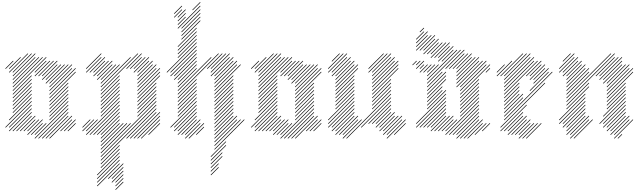

<svg xmlns="http://www.w3.org/2000/svg" viewBox="-20 -1310 6219 1870"><path d="M107.1 -31.4 290 -214.3 285.7 -218.6 102.9 -35.7ZM71.4 -31.4 290 -250 285.7 -254.3 67.1 -35.7ZM71.4 -67.1 290 -285.7 285.7 -290 67.1 -71.4ZM35.7 -67.1 290 -321.4 285.7 -325.7 31.4 -71.4ZM71.4 -138.6 290 -357.1 285.7 -361.4 67.1 -142.9ZM107.1 -245.7 290 -428.6 285.7 -432.9 102.9 -250ZM107.1 -281.4 290 -464.3 285.7 -468.6 102.9 -285.7ZM107.1 -317.1 290 -500 285.7 -504.3 102.9 -321.4ZM107.1 -352.9 290 -535.7 285.7 -540 102.9 -357.1ZM107.1 -388.6 290 -571.4 285.7 -575.7 102.9 -392.9ZM107.1 -424.3 432.9 -750 428.6 -754.3 102.9 -428.6ZM107.1 -460 397.1 -750 392.9 -754.3 102.9 -464.3ZM107.1 -495.7 361.4 -750 357.1 -754.3 102.9 -500ZM107.1 -531.4 325.7 -750 321.4 -754.3 102.9 -535.7ZM107.1 -567.1 325.7 -785.7 321.4 -790 102.9 -571.4ZM107.1 -210 290 -392.9 285.7 -397.1 102.9 -214.3ZM142.9 -31.4 290 -178.6 285.7 -182.9 138.6 -35.7ZM178.6 -31.4 325.7 -178.6 321.4 -182.9 174.3 -35.7ZM214.3 -31.4 325.7 -142.9 321.4 -147.1 210 -35.7ZM250 4.3 397.1 -142.9 392.9 -147.1 245.7 0ZM250 -31.4 361.4 -142.9 357.1 -147.1 245.7 -35.7ZM285.7 4.3 397.1 -107.1 392.9 -111.4 281.4 0ZM321.4 4.3 432.9 -107.1 428.6 -111.4 317.1 0ZM321.4 40 647.1 -285.7 642.9 -290 317.1 35.7ZM357.1 40 647.1 -250 642.9 -254.3 352.9 35.7ZM392.9 40 647.1 -214.3 642.9 -218.6 388.6 35.7ZM428.6 40 647.1 -178.6 642.9 -182.9 424.3 35.7ZM464.3 40 682.9 -178.6 678.6 -182.9 460 35.7ZM464.3 -138.6 647.1 -321.4 642.9 -325.7 460 -142.9ZM464.3 -174.3 647.1 -357.1 642.9 -361.4 460 -178.6ZM464.3 -210 647.1 -392.9 642.9 -397.1 460 -214.3ZM464.3 -245.7 647.1 -428.6 642.9 -432.9 460 -250ZM464.3 -281.4 647.1 -464.3 642.9 -468.6 460 -285.7ZM464.3 -317.1 647.1 -500 642.9 -504.3 460 -321.4ZM464.3 -352.9 718.6 -607.1 714.3 -611.4 460 -357.1ZM464.3 -388.6 718.6 -642.9 714.3 -647.1 460 -392.9ZM464.3 -424.3 682.9 -642.9 678.6 -647.1 460 -428.6ZM464.3 -460 682.9 -678.6 678.6 -682.9 460 -464.3ZM464.3 -495.7 647.1 -678.6 642.9 -682.9 460 -500ZM428.6 -495.7 611.4 -678.6 607.1 -682.9 424.3 -500ZM428.6 -531.4 575.7 -678.6 571.4 -682.9 424.3 -535.7ZM392.9 -531.4 540 -678.6 535.7 -682.9 388.6 -535.7ZM571.4 -31.4 682.9 -142.9 678.6 -147.1 567.1 -35.7ZM607.1 -31.4 718.6 -142.9 714.3 -147.1 602.9 -35.7ZM642.9 -31.4 718.6 -107.1 714.3 -111.4 638.6 -35.7ZM107.1 -602.9 290 -785.7 285.7 -790 102.9 -607.1ZM71.4 -602.9 254.3 -785.7 250 -790 67.1 -607.1ZM71.4 -638.6 182.9 -750 178.6 -754.3 67.1 -642.9ZM35.7 -638.6 111.4 -714.3 107.1 -718.6 31.4 -642.9ZM321.4 -602.9 432.9 -714.3 428.6 -718.6 317.1 -607.1ZM321.4 -567.1 468.6 -714.3 464.3 -718.6 317.1 -571.4ZM357.1 -567.1 504.3 -714.3 500 -718.6 352.9 -571.4ZM392.9 -567.1 540 -714.3 535.7 -718.6 388.6 -571.4Z M964.3 254.3 1504.3 -285.7 1500 -290 960 250ZM964.3 218.6 1504.3 -321.4 1500 -325.7 960 214.3ZM1321.4 -174.3 1504.3 -357.1 1500 -361.4 1317.1 -178.6ZM1321.4 -210 1504.3 -392.9 1500 -397.1 1317.1 -214.3ZM1321.4 -245.7 1504.3 -428.6 1500 -432.9 1317.1 -250ZM1321.4 -281.4 1504.3 -464.3 1500 -468.6 1317.1 -285.7ZM1321.4 -317.1 1504.3 -500 1500 -504.3 1317.1 -321.4ZM1321.4 -352.9 1540 -571.4 1535.7 -575.7 1317.1 -357.1ZM1321.4 -388.6 1540 -607.1 1535.7 -611.4 1317.1 -392.9ZM1321.4 -424.3 1540 -642.9 1535.7 -647.1 1317.1 -428.6ZM1321.4 -460 1504.3 -642.9 1500 -647.1 1317.1 -464.3ZM1321.4 -495.7 1504.3 -678.6 1500 -682.9 1317.1 -500ZM1321.4 -531.4 1468.6 -678.6 1464.3 -682.9 1317.1 -535.7ZM1321.4 -567.1 1468.6 -714.3 1464.3 -718.6 1317.1 -571.4ZM1321.4 -602.9 1432.9 -714.3 1428.6 -718.6 1317.1 -607.1ZM1285.7 -602.9 1432.9 -750 1428.6 -754.3 1281.4 -607.1ZM1285.7 -638.6 1397.1 -750 1392.9 -754.3 1281.4 -642.9ZM1214.3 40 1504.3 -250 1500 -254.3 1210 35.7ZM1250 40 1504.3 -214.3 1500 -218.6 1245.7 35.7ZM1285.7 40 1540 -214.3 1535.7 -218.6 1281.4 35.7ZM1321.4 40 1540 -178.6 1535.7 -182.9 1317.1 35.7ZM1357.1 40 1540 -142.9 1535.7 -147.1 1352.9 35.7ZM1428.6 4.3 1540 -107.1 1535.7 -111.4 1424.3 0ZM1250 -638.6 1361.4 -750 1357.1 -754.3 1245.7 -642.9ZM1214.3 -638.6 1361.4 -785.7 1357.1 -790 1210 -642.9ZM964.3 -424.3 1325.7 -785.7 1321.4 -790 960 -428.6ZM964.3 -460 1254.3 -750 1250 -754.3 960 -464.3ZM964.3 -495.7 1147.1 -678.6 1142.9 -682.9 960 -500ZM964.3 -531.4 1111.4 -678.6 1107.1 -682.9 960 -535.7ZM928.6 -531.4 1075.7 -678.6 1071.4 -682.9 924.3 -535.7ZM892.9 -567.1 1040 -714.3 1035.7 -718.6 888.6 -571.4ZM892.9 -602.9 1004.3 -714.3 1000 -718.6 888.6 -607.1ZM857.1 -602.9 1004.3 -750 1000 -754.3 852.9 -607.1ZM821.4 -602.9 968.6 -750 964.3 -754.3 817.1 -607.1ZM821.4 -638.6 968.6 -785.7 964.3 -790 817.1 -642.9ZM928.6 -567.1 1075.7 -714.3 1071.4 -718.6 924.3 -571.4ZM964.3 -388.6 1147.1 -571.4 1142.9 -575.7 960 -392.9ZM964.3 -352.9 1147.1 -535.7 1142.9 -540 960 -357.1ZM964.3 -317.1 1147.1 -500 1142.9 -504.3 960 -321.4ZM964.3 -281.4 1147.1 -464.3 1142.9 -468.6 960 -285.7ZM964.3 -245.7 1147.1 -428.6 1142.9 -432.9 960 -250ZM964.3 -210 1147.1 -392.9 1142.9 -397.1 960 -214.3ZM964.3 -174.3 1147.1 -357.1 1142.9 -361.4 960 -178.6ZM821.4 4.3 1147.1 -321.4 1142.9 -325.7 817.1 0ZM857.1 4.3 1147.1 -285.7 1142.9 -290 852.9 0ZM892.9 4.3 1147.1 -250 1142.9 -254.3 888.6 0ZM928.6 4.3 1147.1 -214.3 1142.9 -218.6 924.3 0ZM964.3 4.3 1147.1 -178.6 1142.9 -182.9 960 0ZM964.3 40 1147.1 -142.9 1142.9 -147.1 960 35.7ZM964.3 111.4 1182.9 -107.1 1178.6 -111.4 960 107.1ZM964.3 147.1 1218.6 -107.1 1214.3 -111.4 960 142.9ZM964.3 182.9 1254.3 -107.1 1250 -111.4 960 178.6ZM785.7 -67.1 861.4 -142.9 857.1 -147.1 781.4 -71.4ZM785.7 -31.4 897.1 -142.9 892.9 -147.1 781.4 -35.7ZM821.4 -31.4 932.9 -142.9 928.6 -147.1 817.1 -35.7ZM964.3 75.7 1147.1 -107.1 1142.9 -111.4 960 71.4ZM964.3 290 1147.1 107.1 1142.9 102.9 960 285.7ZM928.6 397.1 1147.1 178.6 1142.9 174.3 924.3 392.9ZM964.3 325.7 1147.1 142.9 1142.9 138.6 960 321.4ZM928.6 432.9 1147.1 214.3 1142.9 210 924.3 428.6ZM928.6 468.6 1147.1 250 1142.9 245.7 924.3 464.3ZM928.6 504.3 1147.1 285.7 1142.9 281.4 924.3 500ZM1035.7 432.9 1182.9 285.7 1178.6 281.4 1031.4 428.6ZM1071.4 432.9 1182.9 321.4 1178.6 317.1 1067.1 428.6ZM1071.4 468.6 1182.9 357.1 1178.6 352.9 1067.1 464.3ZM1107.1 468.6 1182.9 392.9 1178.6 388.6 1102.9 464.3ZM1107.1 504.3 1182.9 428.6 1178.6 424.3 1102.9 500ZM1107.1 540 1182.9 464.3 1178.6 460 1102.9 535.7Z M1821.4 40 1968.6 -107.1 1964.3 -111.4 1817.1 35.7ZM1785.7 40 1932.9 -107.1 1928.6 -111.4 1781.4 35.7ZM1714.3 4.3 1897.1 -178.6 1892.9 -182.9 1710 0ZM1750 4.3 1897.1 -142.9 1892.9 -147.1 1745.7 0ZM1785.7 4.3 1932.9 -142.9 1928.6 -147.1 1781.4 0ZM1892.9 4.3 1968.6 -71.4 1964.3 -75.7 1888.6 0ZM1714.3 -31.4 1897.1 -214.3 1892.9 -218.6 1710 -35.7ZM1678.6 -31.4 1897.1 -250 1892.9 -254.3 1674.3 -35.7ZM1642.9 -67.1 1897.1 -321.4 1892.9 -325.7 1638.6 -71.4ZM1678.6 -67.1 1897.1 -285.7 1892.9 -290 1674.3 -71.4ZM1714.3 -174.3 1897.1 -357.1 1892.9 -361.4 1710 -178.6ZM1714.3 -210 1897.1 -392.9 1892.9 -397.1 1710 -214.3ZM1714.3 -245.7 1897.1 -428.6 1892.9 -432.9 1710 -250ZM1714.3 -281.4 1897.1 -464.3 1892.9 -468.6 1710 -285.7ZM1714.3 -317.1 1897.1 -500 1892.9 -504.3 1710 -321.4ZM1714.3 -352.9 1897.1 -535.7 1892.9 -540 1710 -357.1ZM1714.3 -388.6 2111.4 -785.7 2107.1 -790 1710 -392.9ZM1714.3 -424.3 2040 -750 2035.7 -754.3 1710 -428.6ZM1714.3 -460 1897.1 -642.9 1892.9 -647.1 1710 -464.3ZM1714.3 -495.7 1897.1 -678.6 1892.9 -682.9 1710 -500ZM1714.3 -531.4 1897.1 -714.3 1892.9 -718.6 1710 -535.7ZM1678.6 -531.4 1897.1 -750 1892.9 -754.3 1674.3 -535.7ZM1678.6 -567.1 1897.1 -785.7 1892.9 -790 1674.3 -571.4ZM1642.9 -567.1 1897.1 -821.4 1892.9 -825.7 1638.6 -571.4ZM1642.9 -602.9 1897.1 -857.1 1892.9 -861.4 1638.6 -607.1ZM1607.1 -602.9 1897.1 -892.9 1892.9 -897.1 1602.9 -607.1ZM1714.3 -745.7 1897.1 -928.6 1892.9 -932.9 1710 -750ZM1714.3 -781.4 1897.1 -964.3 1892.9 -968.6 1710 -785.7ZM1714.3 -817.1 1897.1 -1000 1892.9 -1004.3 1710 -821.4ZM1714.3 -852.9 1897.1 -1035.7 1892.9 -1040 1710 -857.1ZM1750 -924.3 1932.9 -1107.1 1928.6 -1111.4 1745.7 -928.6ZM1750 -960 1932.9 -1142.9 1928.6 -1147.1 1745.7 -964.3ZM1750 -1031.4 1932.9 -1214.3 1928.6 -1218.6 1745.7 -1035.7ZM1714.3 -1031.4 1932.9 -1250 1928.6 -1254.3 1710 -1035.7ZM1714.3 -1067.1 1790 -1142.9 1785.7 -1147.1 1710 -1071.4ZM1714.3 -1102.9 1790 -1178.6 1785.7 -1182.9 1710 -1107.1ZM1750 -995.7 1932.9 -1178.6 1928.6 -1182.9 1745.7 -1000ZM2000 -638.6 2147.1 -785.7 2142.9 -790 1995.7 -642.9ZM2035.7 -638.6 2182.9 -785.7 2178.6 -790 2031.4 -642.9ZM2035.7 -602.9 2218.6 -785.7 2214.3 -790 2031.4 -607.1ZM2035.7 -567.1 2218.6 -750 2214.3 -754.3 2031.4 -571.4ZM2071.4 -567.1 2254.3 -750 2250 -754.3 2067.1 -571.4ZM2071.4 -531.4 2254.3 -714.3 2250 -718.6 2067.1 -535.7ZM2071.4 -495.7 2290 -714.3 2285.7 -718.6 2067.1 -500ZM2071.4 -460 2290 -678.6 2285.7 -682.9 2067.1 -464.3ZM2071.4 -424.3 2325.7 -678.6 2321.4 -682.9 2067.1 -428.6ZM2071.4 -388.6 2254.3 -571.4 2250 -575.7 2067.1 -392.9ZM2071.4 -352.9 2254.3 -535.7 2250 -540 2067.1 -357.1ZM2071.4 -317.1 2254.3 -500 2250 -504.3 2067.1 -321.4ZM2071.4 -281.4 2254.3 -464.3 2250 -468.6 2067.1 -285.7ZM2071.4 -245.7 2254.3 -428.6 2250 -432.9 2067.1 -250ZM2071.4 -210 2254.3 -392.9 2250 -397.1 2067.1 -214.3ZM2071.4 -174.3 2254.3 -357.1 2250 -361.4 2067.1 -178.6ZM2071.4 -138.6 2254.3 -321.4 2250 -325.7 2067.1 -142.9ZM1714.3 -1138.6 1790 -1214.3 1785.7 -1218.6 1710 -1142.9ZM1678.6 -1138.6 1754.3 -1214.3 1750 -1218.6 1674.3 -1142.9ZM1678.6 -1174.3 1754.3 -1250 1750 -1254.3 1674.3 -1178.6ZM1857.1 -1210 1932.9 -1285.7 1928.6 -1290 1852.9 -1214.3ZM2071.4 -102.9 2254.3 -285.7 2250 -290 2067.1 -107.1ZM2071.4 -67.1 2254.3 -250 2250 -254.3 2067.1 -71.4ZM2071.4 -31.4 2254.3 -214.3 2250 -218.6 2067.1 -35.7ZM2071.4 4.3 2254.3 -178.6 2250 -182.9 2067.1 0ZM2071.4 40 2290 -178.6 2285.7 -182.9 2067.1 35.7ZM2071.4 75.7 2290 -142.9 2285.7 -147.1 2067.1 71.4ZM2071.4 111.4 2325.7 -142.9 2321.4 -147.1 2067.1 107.1ZM2071.4 147.1 2361.4 -142.9 2357.1 -147.1 2067.1 142.9ZM2035.7 218.6 2182.9 71.4 2178.6 67.1 2031.4 214.3ZM2035.7 254.3 2182.9 107.1 2178.6 102.9 2031.4 250ZM2035.7 325.7 2147.1 214.3 2142.9 210 2031.4 321.4ZM2035.7 361.4 2111.4 285.7 2107.1 281.4 2031.4 357.1ZM2035.7 397.1 2111.4 321.4 2107.1 317.1 2031.4 392.9ZM2035.7 290 2147.1 178.6 2142.9 174.3 2031.4 285.7Z M2500 -31.4 2682.9 -214.3 2678.6 -218.6 2495.7 -35.7ZM2464.3 -31.4 2682.9 -250 2678.6 -254.3 2460 -35.7ZM2464.3 -67.1 2682.9 -285.7 2678.6 -290 2460 -71.4ZM2428.6 -67.1 2682.9 -321.4 2678.6 -325.7 2424.3 -71.4ZM2464.3 -138.6 2682.9 -357.1 2678.6 -361.4 2460 -142.9ZM2500 -245.7 2682.9 -428.6 2678.6 -432.9 2495.7 -250ZM2500 -281.4 2682.9 -464.3 2678.6 -468.6 2495.7 -285.7ZM2500 -317.1 2682.9 -500 2678.6 -504.3 2495.7 -321.4ZM2500 -352.9 2682.9 -535.7 2678.6 -540 2495.7 -357.1ZM2500 -388.6 2682.9 -571.4 2678.6 -575.7 2495.7 -392.9ZM2500 -424.3 2825.7 -750 2821.4 -754.3 2495.7 -428.6ZM2500 -460 2790 -750 2785.7 -754.3 2495.7 -464.3ZM2500 -495.7 2754.3 -750 2750 -754.3 2495.7 -500ZM2500 -531.4 2718.6 -750 2714.3 -754.3 2495.7 -535.7ZM2500 -567.1 2718.6 -785.7 2714.3 -790 2495.7 -571.4ZM2500 -210 2682.9 -392.9 2678.6 -397.1 2495.7 -214.3ZM2535.7 -31.4 2682.9 -178.6 2678.6 -182.9 2531.4 -35.7ZM2571.4 -31.4 2718.6 -178.6 2714.3 -182.9 2567.1 -35.7ZM2607.1 -31.4 2718.6 -142.9 2714.3 -147.1 2602.9 -35.7ZM2642.9 4.3 2790 -142.9 2785.7 -147.1 2638.6 0ZM2642.9 -31.4 2754.3 -142.9 2750 -147.1 2638.6 -35.7ZM2678.6 4.3 2790 -107.1 2785.7 -111.4 2674.3 0ZM2714.3 4.3 2825.7 -107.1 2821.4 -111.4 2710 0ZM2714.3 40 3040 -285.7 3035.7 -290 2710 35.7ZM2750 40 3040 -250 3035.7 -254.3 2745.7 35.7ZM2785.7 40 3040 -214.3 3035.7 -218.6 2781.4 35.7ZM2821.4 40 3040 -178.6 3035.7 -182.9 2817.1 35.7ZM2857.1 40 3075.7 -178.6 3071.4 -182.9 2852.9 35.7ZM2857.1 -138.6 3040 -321.4 3035.7 -325.7 2852.9 -142.9ZM2857.1 -174.3 3040 -357.1 3035.7 -361.4 2852.9 -178.6ZM2857.1 -210 3040 -392.9 3035.7 -397.1 2852.9 -214.3ZM2857.1 -245.7 3040 -428.6 3035.7 -432.9 2852.9 -250ZM2857.1 -281.4 3040 -464.3 3035.7 -468.6 2852.9 -285.7ZM2857.1 -317.1 3040 -500 3035.7 -504.3 2852.9 -321.4ZM2857.1 -352.9 3111.4 -607.1 3107.1 -611.4 2852.9 -357.1ZM2857.1 -388.6 3111.4 -642.9 3107.1 -647.1 2852.9 -392.9ZM2857.1 -424.3 3075.7 -642.9 3071.4 -647.1 2852.9 -428.6ZM2857.1 -460 3075.7 -678.6 3071.4 -682.9 2852.9 -464.3ZM2857.1 -495.7 3040 -678.6 3035.7 -682.9 2852.9 -500ZM2821.4 -495.7 3004.3 -678.6 3000 -682.9 2817.1 -500ZM2821.4 -531.4 2968.6 -678.6 2964.3 -682.9 2817.1 -535.7ZM2785.7 -531.4 2932.9 -678.6 2928.6 -682.9 2781.4 -535.7ZM2964.3 -31.4 3075.7 -142.9 3071.4 -147.1 2960 -35.7ZM3000 -31.4 3111.4 -142.9 3107.1 -147.1 2995.7 -35.7ZM3035.7 -31.4 3111.4 -107.1 3107.1 -111.4 3031.4 -35.7ZM2500 -602.9 2682.9 -785.7 2678.6 -790 2495.7 -607.1ZM2464.3 -602.9 2647.1 -785.7 2642.9 -790 2460 -607.1ZM2464.3 -638.6 2575.7 -750 2571.4 -754.3 2460 -642.9ZM2428.6 -638.6 2504.3 -714.3 2500 -718.6 2424.3 -642.9ZM2714.3 -602.9 2825.7 -714.3 2821.4 -718.6 2710 -607.1ZM2714.3 -567.1 2861.4 -714.3 2857.1 -718.6 2710 -571.4ZM2750 -567.1 2897.1 -714.3 2892.9 -718.6 2745.7 -571.4ZM2785.7 -567.1 2932.9 -714.3 2928.6 -718.6 2781.4 -571.4Z M3714.3 -790 3567.1 -642.9 3571.4 -638.6 3718.6 -785.7ZM3750 -790 3567.1 -607.1 3571.4 -602.9 3754.3 -785.7ZM3785.7 -790 3602.9 -607.1 3607.1 -602.9 3790 -785.7ZM3785.7 -754.3 3602.9 -571.4 3607.1 -567.1 3790 -750ZM3821.4 -754.3 3602.9 -535.7 3607.1 -531.4 3825.7 -750ZM3821.4 -718.6 3602.9 -500 3607.1 -495.7 3825.7 -714.3ZM3857.1 -718.6 3602.9 -464.3 3607.1 -460 3861.4 -714.3ZM3857.1 -682.9 3602.9 -428.6 3607.1 -424.3 3861.4 -678.6ZM3857.1 -647.1 3602.9 -392.9 3607.1 -388.6 3861.4 -642.9ZM3785.7 -540 3602.9 -357.1 3607.1 -352.9 3790 -535.7ZM3785.7 -504.3 3602.9 -321.4 3607.1 -317.1 3790 -500ZM3785.7 -468.6 3602.9 -285.7 3607.1 -281.4 3790 -464.3ZM3785.7 -432.9 3602.9 -250 3607.1 -245.7 3790 -428.6ZM3785.7 -397.1 3352.9 35.7 3357.1 40 3790 -392.9ZM3785.7 -361.4 3495.7 -71.4 3500 -67.1 3790 -357.1ZM3785.7 -325.7 3567.1 -107.1 3571.4 -102.9 3790 -321.4ZM3785.7 -290 3602.9 -107.1 3607.1 -102.9 3790 -285.7ZM3785.7 -254.3 3638.6 -107.1 3642.9 -102.9 3790 -250ZM3785.7 -218.6 3638.6 -71.4 3642.9 -67.1 3790 -214.3ZM3821.4 -182.9 3674.3 -35.7 3678.6 -31.4 3825.7 -178.6ZM3821.4 -218.6 3674.3 -71.4 3678.6 -67.1 3825.7 -214.3ZM3428.6 -182.9 3245.7 0 3250 4.3 3432.9 -178.6ZM3428.6 -218.6 3245.7 -35.7 3250 -31.4 3432.9 -214.3ZM3428.6 -254.3 3210 -35.7 3214.3 -31.4 3432.9 -250ZM3428.6 -290 3210 -71.4 3214.3 -67.1 3432.9 -285.7ZM3428.6 -325.7 3174.3 -71.4 3178.6 -67.1 3432.9 -321.4ZM3428.6 -361.4 3174.3 -107.1 3178.6 -102.9 3432.9 -357.1ZM3428.6 -397.1 3174.3 -142.9 3178.6 -138.6 3432.9 -392.9ZM3428.6 -432.9 3245.7 -250 3250 -245.7 3432.9 -428.6ZM3428.6 -468.6 3245.7 -285.7 3250 -281.4 3432.9 -464.3ZM3428.6 -504.3 3245.7 -321.4 3250 -317.1 3432.9 -500ZM3428.6 -540 3245.7 -357.1 3250 -352.9 3432.9 -535.7ZM3428.6 -575.7 3245.7 -392.9 3250 -388.6 3432.9 -571.4ZM3464.3 -647.1 3245.7 -428.6 3250 -424.3 3468.6 -642.9ZM3428.6 -682.9 3245.7 -500 3250 -495.7 3432.9 -678.6ZM3428.6 -718.6 3245.7 -535.7 3250 -531.4 3432.9 -714.3ZM3392.9 -718.6 3245.7 -571.4 3250 -567.1 3397.1 -714.3ZM3464.3 -682.9 3245.7 -464.3 3250 -460 3468.6 -678.6ZM3392.9 -754.3 3210 -571.4 3214.3 -567.1 3397.1 -750ZM3357.1 -754.3 3210 -607.1 3214.3 -602.9 3361.4 -750ZM3357.1 -790 3174.3 -607.1 3178.6 -602.9 3361.4 -785.7ZM3321.4 -790 3174.3 -642.9 3178.6 -638.6 3325.7 -785.7ZM3285.7 -790 3210 -714.3 3214.3 -710 3290 -785.7ZM3464.3 -182.9 3281.4 0 3285.7 4.3 3468.6 -178.6ZM3464.3 -147.1 3317.1 0 3321.4 4.3 3468.6 -142.9ZM3500 -147.1 3317.1 35.7 3321.4 40 3504.3 -142.9ZM3857.1 -182.9 3710 -35.7 3714.3 -31.4 3861.4 -178.6ZM3892.9 -182.9 3710 0 3714.3 4.3 3897.1 -178.6ZM3892.9 -147.1 3745.7 0 3750 4.3 3897.1 -142.9ZM3928.6 -147.1 3745.7 35.7 3750 40 3932.9 -142.9ZM3821.4 4.3 3932.9 -107.1 3928.6 -111.4 3817.1 0Z M4464.3 40 4647.1 -142.9 4642.9 -147.1 4460 35.7ZM4500 40 4682.9 -142.9 4678.6 -147.1 4495.7 35.7ZM4535.7 40 4682.9 -107.1 4678.6 -111.4 4531.4 35.7ZM4357.1 4.3 4647.1 -285.7 4642.9 -290 4352.9 0ZM4392.9 4.3 4647.1 -250 4642.9 -254.3 4388.6 0ZM4428.6 4.3 4647.1 -214.3 4642.9 -218.6 4424.3 0ZM4428.6 40 4647.1 -178.6 4642.9 -182.9 4424.3 35.7ZM4607.1 4.3 4718.6 -107.1 4714.3 -111.4 4602.9 0ZM4285.7 -31.4 4397.1 -142.9 4392.9 -147.1 4281.4 -35.7ZM4321.4 -31.4 4432.9 -142.9 4428.6 -147.1 4317.1 -35.7ZM4321.4 4.3 4647.1 -321.4 4642.9 -325.7 4317.1 0ZM4678.6 -31.4 4754.3 -107.1 4750 -111.4 4674.3 -35.7ZM4250 -31.4 4397.1 -178.6 4392.9 -182.9 4245.7 -35.7ZM4214.3 -31.4 4361.4 -178.6 4357.1 -182.9 4210 -35.7ZM4178.6 -31.4 4325.7 -178.6 4321.4 -182.9 4174.3 -35.7ZM4107.1 -67.1 4325.7 -285.7 4321.4 -290 4102.9 -71.4ZM4142.9 -67.1 4325.7 -250 4321.4 -254.3 4138.6 -71.4ZM4178.6 -67.1 4325.7 -214.3 4321.4 -218.6 4174.3 -71.4ZM4071.4 -67.1 4325.7 -321.4 4321.4 -325.7 4067.1 -71.4ZM4035.7 -102.9 4325.7 -392.9 4321.4 -397.1 4031.4 -107.1ZM4035.7 -67.1 4325.7 -357.1 4321.4 -361.4 4031.4 -71.4ZM4142.9 -245.7 4325.7 -428.6 4321.4 -432.9 4138.6 -250ZM4142.9 -281.4 4290 -428.6 4285.7 -432.9 4138.6 -285.7ZM4142.9 -317.1 4290 -464.3 4285.7 -468.6 4138.6 -321.4ZM4142.9 -352.9 4325.7 -535.7 4321.4 -540 4138.6 -357.1ZM4142.9 -388.6 4325.7 -571.4 4321.4 -575.7 4138.6 -392.9ZM4142.9 -424.3 4325.7 -607.1 4321.4 -611.4 4138.6 -428.6ZM4142.9 -460 4290 -607.1 4285.7 -611.4 4138.6 -464.3ZM4142.9 -495.7 4468.6 -821.4 4464.3 -825.7 4138.6 -500ZM4142.9 -531.4 4432.9 -821.4 4428.6 -825.7 4138.6 -535.7ZM4142.9 -567.1 4254.3 -678.6 4250 -682.9 4138.6 -571.4ZM4142.9 -602.9 4218.6 -678.6 4214.3 -682.9 4138.6 -607.1ZM4107.1 -602.9 4182.9 -678.6 4178.6 -682.9 4102.9 -607.1ZM4071.4 -602.9 4147.1 -678.6 4142.9 -682.9 4067.1 -607.1ZM4035.7 -638.6 4111.4 -714.3 4107.1 -718.6 4031.4 -642.9ZM4071.4 -638.6 4111.4 -678.6 4107.1 -682.9 4067.1 -642.9ZM4035.7 -674.3 4075.7 -714.3 4071.4 -718.6 4031.4 -678.6ZM4000 -674.3 4040 -714.3 4035.7 -718.6 3995.7 -678.6ZM4321.4 -638.6 4504.3 -821.4 4500 -825.7 4317.1 -642.9ZM4357.1 -638.6 4504.3 -785.7 4500 -790 4352.9 -642.9ZM4392.9 -638.6 4540 -785.7 4535.7 -790 4388.6 -642.9ZM4428.6 -638.6 4575.7 -785.7 4571.4 -790 4424.3 -642.9ZM4428.6 -602.9 4575.7 -750 4571.4 -754.3 4424.3 -607.1ZM4428.6 -567.1 4611.4 -750 4607.1 -754.3 4424.3 -571.4ZM4428.6 -531.4 4647.1 -750 4642.9 -754.3 4424.3 -535.7ZM4428.6 -495.7 4647.1 -714.3 4642.9 -718.6 4424.3 -500ZM4428.6 -460 4682.9 -714.3 4678.6 -718.6 4424.3 -464.3ZM4464.3 -460 4718.6 -714.3 4714.3 -718.6 4460 -464.3ZM4464.3 -424.3 4718.6 -678.6 4714.3 -682.9 4460 -428.6ZM4464.3 -388.6 4754.3 -678.6 4750 -682.9 4460 -392.9ZM4714.3 -602.9 4754.3 -642.9 4750 -647.1 4710 -607.1ZM4464.3 -352.9 4647.1 -535.7 4642.9 -540 4460 -357.1ZM4464.3 -317.1 4647.1 -500 4642.9 -504.3 4460 -321.4ZM4464.3 -281.4 4647.1 -464.3 4642.9 -468.6 4460 -285.7ZM4464.3 -245.7 4647.1 -428.6 4642.9 -432.9 4460 -250ZM4464.3 -210 4647.1 -392.9 4642.9 -397.1 4460 -214.3ZM4464.3 -174.3 4647.1 -357.1 4642.9 -361.4 4460 -178.6ZM4250 -710 4397.1 -857.1 4392.9 -861.4 4245.7 -714.3ZM4285.7 -710 4397.1 -821.4 4392.9 -825.7 4281.4 -714.3ZM4250 -745.7 4361.4 -857.1 4357.1 -861.4 4245.7 -750ZM4214.3 -745.7 4361.4 -892.9 4357.1 -897.1 4210 -750ZM4178.6 -745.7 4325.7 -892.9 4321.4 -897.1 4174.3 -750ZM4142.9 -781.4 4254.3 -892.9 4250 -897.1 4138.6 -785.7ZM4178.6 -781.4 4290 -892.9 4285.7 -897.1 4174.3 -785.7ZM4107.1 -781.4 4254.3 -928.6 4250 -932.9 4102.9 -785.7ZM4107.1 -817.1 4218.6 -928.6 4214.3 -932.9 4102.9 -821.4ZM4071.4 -817.1 4218.6 -964.3 4214.3 -968.6 4067.1 -821.4ZM4035.7 -817.1 4182.9 -964.3 4178.6 -968.6 4031.4 -821.4ZM4035.7 -852.9 4147.1 -964.3 4142.9 -968.6 4031.4 -857.1ZM4035.7 -888.6 4147.1 -1000 4142.9 -1004.3 4031.4 -892.9ZM4035.7 -924.3 4111.4 -1000 4107.1 -1004.3 4031.4 -928.6ZM4071.4 -995.7 4111.4 -1035.7 4107.1 -1040 4067.1 -1000Z M4857.1 -67.1 5290 -500 5285.7 -504.3 4852.9 -71.4ZM4892.9 -31.4 5075.7 -214.3 5071.4 -218.6 4888.6 -35.7ZM4928.6 -31.4 5075.7 -178.6 5071.4 -182.9 4924.3 -35.7ZM4928.6 4.3 5111.4 -178.6 5107.1 -182.9 4924.3 0ZM4964.3 4.3 5111.4 -142.9 5107.1 -147.1 4960 0ZM5000 4.3 5147.1 -142.9 5142.9 -147.1 4995.7 0ZM5035.7 4.3 5147.1 -107.1 5142.9 -111.4 5031.4 0ZM5035.7 40 5182.9 -107.1 5178.6 -111.4 5031.4 35.7ZM5071.4 40 5218.6 -107.1 5214.3 -111.4 5067.1 35.7ZM5107.1 40 5254.3 -107.1 5250 -111.4 5102.9 35.7ZM4857.1 -31.4 5111.4 -285.7 5107.1 -290 4852.9 -35.7ZM4892.9 -138.6 5361.4 -607.1 5357.1 -611.4 4888.6 -142.9ZM4892.9 -174.3 5075.7 -357.1 5071.4 -361.4 4888.6 -178.6ZM4892.9 -210 5075.7 -392.9 5071.4 -397.1 4888.6 -214.3ZM4892.9 -245.7 5040 -392.9 5035.7 -397.1 4888.6 -250ZM4892.9 -281.4 5040 -428.6 5035.7 -432.9 4888.6 -285.7ZM4892.9 -317.1 5040 -464.3 5035.7 -468.6 4888.6 -321.4ZM4892.9 -352.9 5040 -500 5035.7 -504.3 4888.6 -357.1ZM5142.9 -424.3 5325.7 -607.1 5321.4 -611.4 5138.6 -428.6ZM5178.6 -495.7 5325.7 -642.9 5321.4 -647.1 5174.3 -500ZM5178.6 -531.4 5290 -642.9 5285.7 -647.1 5174.3 -535.7ZM5142.9 -531.4 5290 -678.6 5285.7 -682.9 5138.6 -535.7ZM5142.9 -567.1 5254.3 -678.6 5250 -682.9 5138.6 -571.4ZM5107.1 -567.1 5254.3 -714.3 5250 -718.6 5102.9 -571.4ZM4892.9 -388.6 5218.6 -714.3 5214.3 -718.6 4888.6 -392.9ZM4892.9 -424.3 5182.9 -714.3 5178.6 -718.6 4888.6 -428.6ZM4892.9 -460 5182.9 -750 5178.6 -754.3 4888.6 -464.3ZM4892.9 -495.7 5147.1 -750 5142.9 -754.3 4888.6 -500ZM4892.9 -567.1 5111.4 -785.7 5107.1 -790 4888.6 -571.4ZM4892.9 -531.4 5147.1 -785.7 5142.9 -790 4888.6 -535.7ZM4857.1 -567.1 5075.7 -785.7 5071.4 -790 4852.9 -571.4ZM4821.4 -567.1 4968.6 -714.3 4964.3 -718.6 4817.1 -571.4ZM4821.4 -602.9 4897.1 -678.6 4892.9 -682.9 4817.1 -607.1Z M5571.4 40 5754.3 -142.9 5750 -147.1 5567.1 35.7ZM5535.7 40 5718.6 -142.9 5714.3 -147.1 5531.4 35.7ZM5535.7 4.3 5718.6 -178.6 5714.3 -182.9 5531.4 0ZM5500 4.3 5682.9 -178.6 5678.6 -182.9 5495.7 0ZM5500 -31.4 5682.9 -214.3 5678.6 -218.6 5495.7 -35.7ZM5500 -67.1 5682.9 -250 5678.6 -254.3 5495.7 -71.4ZM5464.3 -67.1 5682.9 -285.7 5678.6 -290 5460 -71.4ZM5464.3 -102.9 5682.9 -321.4 5678.6 -325.7 5460 -107.1ZM5428.6 -102.9 5682.9 -357.1 5678.6 -361.4 5424.3 -107.1ZM5428.6 -138.6 5682.9 -392.9 5678.6 -397.1 5424.3 -142.9ZM5500 -245.7 5718.6 -464.3 5714.3 -468.6 5495.7 -250ZM5500 -281.4 5718.6 -500 5714.3 -504.3 5495.7 -285.7ZM5500 -317.1 5968.6 -785.7 5964.3 -790 5495.7 -321.4ZM5500 -352.9 5932.9 -785.7 5928.6 -790 5495.7 -357.1ZM5500 -388.6 5718.6 -607.1 5714.3 -611.4 5495.7 -392.9ZM5500 -424.3 5718.6 -642.9 5714.3 -647.1 5495.7 -428.6ZM5500 -460 5682.9 -642.9 5678.6 -647.1 5495.7 -464.3ZM5500 -495.7 5682.9 -678.6 5678.6 -682.9 5495.7 -500ZM5500 -531.4 5647.1 -678.6 5642.9 -682.9 5495.7 -535.7ZM5464.3 -567.1 5611.4 -714.3 5607.1 -718.6 5460 -571.4ZM5500 -567.1 5647.1 -714.3 5642.9 -718.6 5495.7 -571.4ZM5785.7 -567.1 5968.6 -750 5964.3 -754.3 5781.4 -571.4ZM5821.4 -567.1 6004.3 -750 6000 -754.3 5817.1 -571.4ZM5821.4 -531.4 6040 -750 6035.7 -754.3 5817.1 -535.7ZM5857.1 -531.4 6040 -714.3 6035.7 -718.6 5852.9 -535.7ZM5857.1 -495.7 6040 -678.6 6035.7 -682.9 5852.9 -500ZM5892.9 -495.7 6075.7 -678.6 6071.4 -682.9 5888.6 -500ZM5892.9 -460 6111.4 -678.6 6107.1 -682.9 5888.6 -464.3ZM5892.9 -424.3 6111.4 -642.9 6107.1 -647.1 5888.6 -428.6ZM5892.9 -388.6 6147.1 -642.9 6142.9 -647.1 5888.6 -392.9ZM5892.9 -352.9 6147.1 -607.1 6142.9 -611.4 5888.6 -357.1ZM5892.9 -317.1 6075.7 -500 6071.4 -504.3 5888.6 -321.4ZM5892.9 -281.4 6075.7 -464.3 6071.4 -468.6 5888.6 -285.7ZM5892.9 -245.7 6075.7 -428.6 6071.4 -432.9 5888.6 -250ZM5857.1 -174.3 6075.7 -392.9 6071.4 -397.1 5852.9 -178.6ZM5821.4 -102.9 6075.7 -357.1 6071.4 -361.4 5817.1 -107.1ZM5857.1 -67.1 6075.7 -285.7 6071.4 -290 5852.9 -71.4ZM5892.9 -67.1 6075.7 -250 6071.4 -254.3 5888.6 -71.4ZM5892.9 -31.4 6075.7 -214.3 6071.4 -218.6 5888.6 -35.7ZM5857.1 -102.9 6075.7 -321.4 6071.4 -325.7 5852.9 -107.1ZM5928.6 -31.4 6075.7 -178.6 6071.4 -182.9 5924.3 -35.7ZM5928.6 4.3 6111.4 -178.6 6107.1 -182.9 5924.3 0ZM5964.3 4.3 6111.4 -142.9 6107.1 -147.1 5960 0ZM5964.3 40 6147.1 -142.9 6142.9 -147.1 5960 35.7ZM6000 40 6040 0 6035.7 -4.3 5995.7 35.7ZM5464.3 -602.9 5611.4 -750 5607.1 -754.3 5460 -607.1ZM5428.6 -602.9 5575.7 -750 5571.4 -754.3 5424.3 -607.1ZM5428.6 -638.6 5575.7 -785.7 5571.4 -790 5424.3 -642.9ZM5464.3 -710 5540 -785.7 5535.7 -790 5460 -714.3Z"/></svg>

Font: Gossip High Needlepoint
Style: Regular
Weight: 100
Width: 7
Designer: Deborah Khodanovich
Version: Version 1.001;Glyphs 3.3.1 (3343)